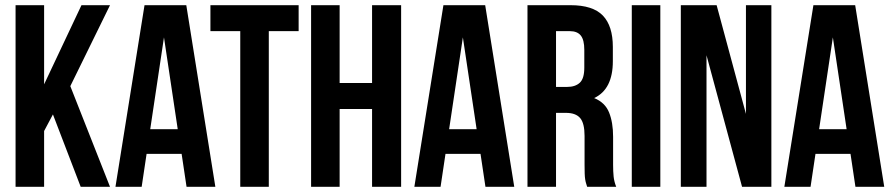

<svg xmlns="http://www.w3.org/2000/svg" viewBox="-20 -720 3439 740"><path d="M184 -279 150 -215V0H40V-700H150V-395L294 -700H404L251 -388L404 0H291Z M810 0H699L680 -127H545L526 0H425L537 -700H698ZM559 -222H665L612 -576Z M791 -700H1131V-600H1016V0H906V-600H791Z M1289 0H1179V-700H1289V-400H1414V-700H1526V0H1414V-300H1289Z M1962 0H1851L1832 -127H1697L1678 0H1577L1689 -700H1850ZM1711 -222H1817L1764 -576Z M2243 0Q2241 -7 2239 -13Q2237 -19 2235.5 -28Q2234 -37 2233.5 -51Q2233 -65 2233 -86V-196Q2233 -245 2216 -265Q2199 -285 2161 -285H2123V0H2013V-700H2179Q2265 -700 2303.5 -660Q2342 -620 2342 -539V-484Q2342 -376 2270 -342Q2312 -325 2327.5 -286.5Q2343 -248 2343 -193V-85Q2343 -59 2345 -39.5Q2347 -20 2355 0ZM2123 -600V-385H2166Q2197 -385 2214.5 -401Q2232 -417 2232 -459V-528Q2232 -566 2218.5 -583Q2205 -600 2176 -600Z M2415 -700H2525V0H2415Z M2703 -507V0H2604V-700H2742L2855 -281V-700H2953V0H2840Z M3388 0H3277L3258 -127H3123L3104 0H3003L3115 -700H3276ZM3137 -222H3243L3190 -576Z"/></svg>

Font: BebasNeueW03-Regular
Style: Regular
Weight: 400
Designer: Ryoichi Tsunekawa
Foundry: Ryoichi Tsunekawa
Version: Version 1.30